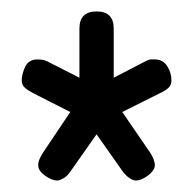

<svg xmlns="http://www.w3.org/2000/svg" viewBox="-20 -728 338 336"><path d="M81 -412Q71 -412 59 -420.5Q47 -429 47 -438Q46 -447 56 -462L103 -532L40 -564Q30 -569 24 -574Q18 -579 18 -587Q18 -598 24 -611Q30 -624 46 -624Q49 -624 53.5 -623.5Q58 -623 62 -621L119 -592V-678Q119 -708 149 -708Q179 -708 179 -678V-592L235 -621Q241 -624 244.5 -624Q248 -624 251 -624Q265 -624 272.5 -612.5Q280 -601 280 -587Q280 -579 274.5 -574Q269 -569 258 -564L194 -532L242 -462Q251 -449 251 -438Q250 -429 238.5 -420.5Q227 -412 217 -412Q205 -414 194 -429L149 -493L104 -429Q98 -420 92 -416.5Q86 -413 81 -412Z"/></svg>

Font: Asap Condensed ExtraBold
Style: Regular
Weight: 800
Width: 3
Designer: Pablo Cosgaya
Foundry: Omnibus-Type
Version: Version 3.001; ttfautohint (v1.8.4.7-5d5b)